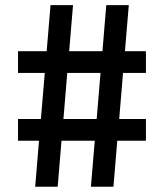

<svg xmlns="http://www.w3.org/2000/svg" viewBox="-20 -713 626 733"><path d="M327.1 0H413.1L427.7 -175.8H537.1V-258.8H435.1L449.7 -434.6H537.1V-517.6H457L471.7 -693.4H385.7L371.1 -517.6H244.1L258.8 -693.4H172.9L158.2 -517.6H48.8V-434.6H150.9L136.2 -258.8H48.8V-175.8H128.9L114.3 0H200.2L214.8 -175.8H341.8ZM222.2 -258.8 236.8 -434.6H363.8L349.1 -258.8Z"/></svg>

Font: CaskaydiaCove Nerd Font
Style: Regular
Weight: 400
Designer: Aaron Bell
Foundry: Saja Typeworks
Version: Version 2111.1;Nerd Fonts 2.3.3